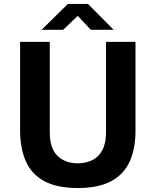

<svg xmlns="http://www.w3.org/2000/svg" viewBox="-20 -933 764 963"><path d="M659.5 -275.6Q659.5 -187.8 630.9 -123.8Q602.3 -59.7 538.8 -24.9Q475.2 10 370 10Q264.2 10 200.8 -25.2Q137.3 -60.3 109 -125.4Q80.8 -190.4 80.8 -280.2V-723H229.7V-269.4Q229.7 -188.3 268.6 -151.1Q307.6 -113.9 370 -113.9Q411.5 -113.9 443.6 -130.2Q475.6 -146.4 493.7 -180.8Q511.8 -215.1 511.8 -269.4V-723H659.5ZM435.7 -783.5 369.9 -853.5 296.7 -783.5H188.5L320.5 -913.2H421.3L550 -783.5Z"/></svg>

Font: Public Sans Thin
Style: Regular
Weight: 100
Designer: The Public Sans project authors (U.S. Web Design System). Libre Franklin designed by Pablo Impallari and Rodrigo Fuenzal
Version: Version 1.008